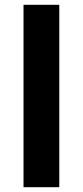

<svg xmlns="http://www.w3.org/2000/svg" viewBox="-20 -780 345 800"><path d="M227 0V-760H78V0Z"/></svg>

Font: Noto Sans Arabic UI
Style: Bold
Weight: 700
Designer: Monotype Design Team, Nadine Chahine and Nizar Qandah
Foundry: Monotype Imaging Inc.
Version: Version 2.010